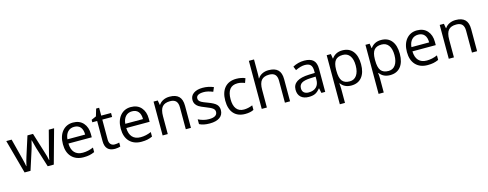

<svg xmlns="http://www.w3.org/2000/svg" viewBox="-28 -1608 6941 2731"><g transform="rotate(-15 3442.5 -242.0)"><path d="M576.8 0H487.4L395.9 -292.7Q385.7 -325.1 363.5 -414.6H360Q341.8 -334.7 328.1 -291.7L234.1 0H146.6L10.6 -498.5H89.5Q147.1 -275.5 167.6 -195.1Q188.1 -114.8 192.1 -79.9H195.7Q202.2 -112.2 213.6 -153.7Q225 -195.1 231 -212.3L322.5 -498.5H404.4L493.4 -212.3Q519.2 -134.5 528.3 -80.9H531.9Q534.4 -100.1 545.5 -147.4Q556.6 -194.6 636.5 -498.5H714.9Z M1015.7 9.1Q905 9.1 840.7 -58.1Q777 -125.4 777 -245.7Q777 -366 836.2 -436.8Q896.4 -507.6 993.2 -507.6Q1090 -507.6 1144.6 -445.9Q1199.2 -384.2 1199.2 -283.6V-235.6H855.4Q857.9 -148.1 899.9 -102.4Q941.9 -56.6 1021 -56.6Q1100.1 -56.6 1177.5 -90.5V-23.3Q1138.5 -6.1 1102.1 1.5Q1065.7 9.1 1015.7 9.1ZM1118.3 -297.3Q1118.3 -368.6 1086.5 -406.5Q1054.6 -444.4 995.2 -444.4Q935.8 -444.4 899.6 -405.5Q863.5 -366.5 857.4 -297.3Z M1409 -146.6Q1409 -101.6 1430 -77.4Q1451 -53.1 1487.6 -53.1Q1524.3 -53.1 1557.1 -62.2V-4.6Q1545.5 1 1520.5 5.1Q1495.4 9.1 1477.8 9.1Q1333.2 9.1 1333.2 -143.1V-439.8H1261.9V-476.2L1333.2 -507.6L1365 -614.3H1409V-498.5H1553.6V-439.8H1409Z M1867.5 9.1Q1756.8 9.1 1692.6 -58.1Q1628.9 -125.4 1628.9 -245.7Q1628.9 -366 1688.1 -436.8Q1748.2 -507.6 1845 -507.6Q1941.9 -507.6 1996.5 -445.9Q2051.1 -384.2 2051.1 -283.6V-235.6H1707.3Q1709.8 -148.1 1751.8 -102.4Q1793.7 -56.6 1872.9 -56.6Q1952 -56.6 2029.3 -90.5V-23.3Q1990.4 -6.1 1954 1.5Q1917.6 9.1 1867.5 9.1ZM1970.2 -297.3Q1970.2 -368.6 1938.3 -406.5Q1906.5 -444.4 1847.1 -444.4Q1787.7 -444.4 1751.5 -405.5Q1715.4 -366.5 1709.3 -297.3Z M2596.6 0H2520.7V-322.5Q2520.7 -384.2 2492.9 -413.8Q2465.1 -443.4 2406.5 -443.4Q2328.1 -443.4 2291.7 -401.2Q2255.3 -358.9 2255.3 -261.4V0H2179.5V-498.5H2241.2L2253.3 -430.2H2256.8Q2280.1 -466.6 2322 -487.1Q2364 -507.6 2415.6 -507.6Q2506.6 -507.6 2551.6 -463.6Q2596.6 -419.6 2596.6 -325.1Z M3073.3 -136Q3073.3 -66.2 3021.5 -28.6Q2969.7 9.1 2873.1 9.1Q2776.5 9.1 2720.9 -22.2V-92.5Q2798.8 -53.1 2877.7 -53.1Q3000.5 -53.1 3000.5 -129.4Q3000.5 -158.7 2974.7 -179.7Q2948.9 -200.7 2878.7 -227.2Q2808.4 -253.8 2777.6 -273.5Q2719.4 -312.9 2719.4 -375.1Q2719.4 -437.3 2769 -472.4Q2818.5 -507.6 2902.7 -507.6Q2986.9 -507.6 3062.7 -475.2L3035.9 -413.5Q2961.6 -444.4 2904.2 -444.4Q2846.8 -444.4 2819.3 -428Q2791.7 -411.5 2791.7 -381.2Q2791.7 -362 2801.6 -347.6Q2811.4 -333.2 2834.2 -320.3Q2856.9 -307.4 2922.1 -283.6Q3011.1 -250.8 3042.2 -218.1Q3073.3 -185.5 3073.3 -136Z M3395.3 9.1Q3286.7 9.1 3227 -57.6Q3167.8 -124.4 3167.8 -247.5Q3167.8 -370.6 3228 -439.3Q3288.7 -507.6 3399.9 -507.6Q3436.3 -507.6 3472.2 -500Q3508.1 -492.4 3528.3 -481.8L3505.1 -417.6Q3448.9 -440.8 3398.4 -440.8Q3246.2 -440.8 3246.2 -247.2Q3246.2 -154.7 3283.6 -105.7Q3321 -56.6 3393.3 -56.6Q3455 -56.6 3521.2 -83.9V-16.7Q3471.2 9.1 3395.3 9.1Z M4056.1 0H3980.3V-322.5Q3980.3 -384.2 3952.5 -413.8Q3924.7 -443.4 3866 -443.4Q3786.7 -443.4 3750.8 -400.4Q3714.9 -357.4 3714.9 -260.9V0H3639V-707.8H3714.9V-493.4Q3714.9 -453 3711.3 -429.7H3715.9Q3738.6 -466.1 3779.8 -486.6Q3821 -507.1 3873.1 -507.1Q3965.6 -507.1 4010.9 -463.1Q4056.1 -419.1 4056.1 -325.1Z M4252.8 -137Q4252.8 -96.6 4277.6 -74.8Q4302.3 -53.1 4346.8 -53.1Q4418.1 -53.1 4458 -91.8Q4498 -130.4 4498 -200.2V-245.2L4422.6 -242.2Q4332.7 -238.6 4292.7 -213.9Q4252.8 -189.1 4252.8 -137ZM4573.8 0H4517.7L4502.5 -70.8H4499Q4461.6 -24.3 4424.7 -7.6Q4387.8 9.1 4332.2 9.1Q4257.3 9.1 4215.6 -29.3Q4173.9 -67.7 4173.9 -138Q4173.9 -288.7 4415.1 -296.3L4500 -298.8V-329.6Q4500 -389.3 4474.7 -416.8Q4449.4 -444.4 4390.5 -444.4Q4331.6 -444.4 4252.8 -406.5L4229.5 -464.1Q4308.4 -507.1 4398.4 -507.1Q4488.4 -507.1 4531.1 -467.1Q4573.8 -427.2 4573.8 -340.2Z M4950.5 -443.4Q4874.6 -443.4 4840.2 -401.4Q4805.9 -359.5 4804.9 -266.4V-249.7Q4804.9 -144.6 4839.7 -99.3Q4874.6 -54.1 4952 -54.1Q5016.7 -54.1 5053.3 -106.2Q5090 -158.2 5090 -250.8Q5090 -343.3 5053.6 -393.3Q5017.2 -443.4 4950.5 -443.4ZM4804.9 -64.2H4799.3Q4804.9 -18.2 4804.9 18.7V224H4729V-498.5H4790.7L4801.3 -430.2H4804.9Q4859.5 -507.6 4959.8 -507.6Q5060.2 -507.6 5114.3 -439.8Q5168.4 -372.1 5168.4 -249.2Q5168.4 -126.4 5113.5 -58.6Q5058.6 9.1 4958.3 9.1Q4857.9 9.1 4804.9 -64.2Z M5521.2 -443.4Q5445.4 -443.4 5411 -401.4Q5376.6 -359.5 5375.6 -266.4V-249.7Q5375.6 -144.6 5410.5 -99.3Q5445.4 -54.1 5522.8 -54.1Q5587.5 -54.1 5624.1 -106.2Q5660.8 -158.2 5660.8 -250.8Q5660.8 -343.3 5624.4 -393.3Q5588 -443.4 5521.2 -443.4ZM5375.6 -64.2H5370.1Q5375.6 -18.2 5375.6 18.7V224H5299.8V-498.5H5361.5L5372.1 -430.2H5375.6Q5430.2 -507.6 5530.6 -507.6Q5630.9 -507.6 5685 -439.8Q5739.1 -372.1 5739.1 -249.2Q5739.1 -126.4 5684.3 -58.6Q5629.4 9.1 5529.1 9.1Q5428.7 9.1 5375.6 -64.2Z M6081.4 9.1Q5970.7 9.1 5906.5 -58.1Q5842.8 -125.4 5842.8 -245.7Q5842.8 -366 5901.9 -436.8Q5962.1 -507.6 6058.9 -507.6Q6155.7 -507.6 6210.3 -445.9Q6264.9 -384.2 6264.9 -283.6V-235.6H5921.1Q5923.7 -148.1 5965.6 -102.4Q6007.6 -56.6 6086.7 -56.6Q6165.8 -56.6 6243.2 -90.5V-23.3Q6204.2 -6.1 6167.8 1.5Q6131.4 9.1 6081.4 9.1ZM6184 -297.3Q6184 -368.6 6152.2 -406.5Q6120.3 -444.4 6060.9 -444.4Q6001.5 -444.4 5965.4 -405.5Q5929.2 -366.5 5923.2 -297.3Z M6810.4 0H6734.6V-322.5Q6734.6 -384.2 6706.8 -413.8Q6679 -443.4 6620.3 -443.4Q6542 -443.4 6505.6 -401.2Q6469.2 -358.9 6469.2 -261.4V0H6393.3V-498.5H6455L6467.1 -430.2H6470.7Q6493.9 -466.6 6535.9 -487.1Q6577.9 -507.6 6629.4 -507.6Q6720.4 -507.6 6765.4 -463.6Q6810.4 -419.6 6810.4 -325.1Z"/></g></svg>

Font: Khula
Style: Regular
Weight: 400
Designer: Erin McLaughlin, Steve Matteson
Version: Version 1.000;PS 1.0;hotconv 1.0.72;makeotf.lib2.5.5900; ttf